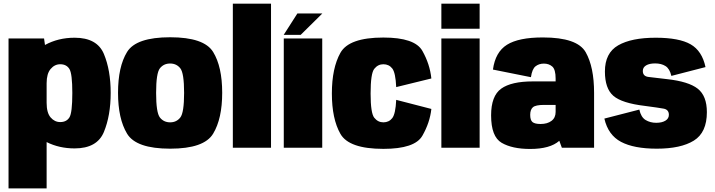

<svg xmlns="http://www.w3.org/2000/svg" viewBox="-20 -805 3894 1046"><path d="M26.5 221.5V-595.5H220L225 -560Q297 -599.5 386.5 -599.5Q509 -599.5 546 -511Q583 -422.5 583 -299Q583 -175.5 546 -86Q509 3.5 386.5 3.5Q302.5 3.5 234 -31V221.5ZM234 -245Q234 -190.5 255.8 -165.2Q277.5 -140 308 -140Q342 -140 358 -165Q374 -190 374 -298.5Q374 -404 358 -429.5Q342 -455 308 -455Q277.5 -455 255.8 -429.2Q234 -403.5 234 -351.5Z M907 5Q721.5 5 672.2 -76.8Q623 -158.5 623 -299.5Q623 -441.5 672.2 -521.8Q721.5 -602 906.8 -602Q1092 -602 1141.2 -521.8Q1190.5 -441.5 1190.5 -299.5Q1190.5 -158.5 1141.2 -76.8Q1092 5 907 5ZM907 -138.5Q941.5 -138.5 962.2 -164.8Q983 -191 983 -299Q983 -407 962.2 -433Q941.5 -459 906.8 -459Q872 -459 851.2 -433Q830.5 -407 830.5 -299Q830.5 -191 851.2 -164.8Q872 -138.5 907 -138.5Z M1248.5 0V-785H1456.5V0Z M1526 0V-595.5H1735.5V0ZM1525.5 -615 1600 -731.5H1736L1618 -615Z M2068.5 6Q1881 6 1834.5 -75.8Q1788 -157.5 1788 -295.8Q1788 -434 1834.5 -517.2Q1881 -600.5 2068.5 -600.5Q2240 -600.5 2281 -528Q2322 -455.5 2330 -377.5L2138.5 -330.5Q2135 -409 2117 -432Q2099 -455 2068.5 -455Q2039 -455 2019 -430Q1999 -405 1999 -295.5Q1999 -188.5 2019 -163.5Q2039 -138.5 2068.5 -138.5Q2099 -138.5 2117 -161.5Q2135 -184.5 2138.5 -261L2330 -211.5Q2322 -137 2281 -65.5Q2240 6 2068.5 6Z M2384.5 0V-595.5H2593V0ZM2384.5 -785H2593V-648.5H2384.5Z M3041 0 3027 -38Q2977 6.5 2868 6.5Q2770.5 6.5 2713 -27Q2655.5 -60.5 2655.5 -176.5Q2655.5 -282.5 2710.5 -322Q2765.5 -361.5 2883 -361.5H3007V-377Q3007 -426.5 2988.8 -442.5Q2970.5 -458.5 2943 -458.5Q2916.5 -458.5 2897.8 -444Q2879 -429.5 2872.5 -384.5L2665.5 -426Q2678.5 -521.5 2742 -561.2Q2805.5 -601 2937.5 -601Q3125 -601 3170.8 -520.5Q3216.5 -440 3216.5 -299V0ZM3007 -195V-233.5H2944.5Q2897.5 -233.5 2883 -220.5Q2868.5 -207.5 2868.5 -179.5Q2868.5 -150 2881.2 -139.8Q2894 -129.5 2925 -129.5Q2962 -129.5 2984.5 -146.5Q3007 -163.5 3007 -195Z M3558 5Q3433.5 5 3363.2 -32.2Q3293 -69.5 3272.5 -159L3463 -208Q3472 -166.5 3497.2 -151.2Q3522.5 -136 3555 -136Q3586 -136 3605 -147.5Q3624 -159 3624 -179.5Q3624 -208 3595 -213.2Q3566 -218.5 3493.5 -228Q3367.5 -243 3321.5 -283Q3275.5 -323 3275.5 -415.5Q3275.5 -516.5 3347.8 -558Q3420 -599.5 3552 -599.5Q3680 -599.5 3742.5 -563.5Q3805 -527.5 3823.5 -439.5L3637.5 -391.5Q3628.5 -430.5 3605.8 -445Q3583 -459.5 3549 -459.5Q3518 -459.5 3500 -448.8Q3482 -438 3482 -418.5Q3482 -389.5 3513 -385.8Q3544 -382 3613 -374Q3731.5 -361 3781.2 -321.8Q3831 -282.5 3831 -194Q3831 -83 3760 -39Q3689 5 3558 5Z"/></svg>

Font: Anybody Black
Style: Regular
Weight: 900
Designer: Tyler Finck
Foundry: Etcetera Type Company
Version: Version 1.010; ttfautohint (v1.8.3) -l 8 -r 50 -G 200 -x 14 